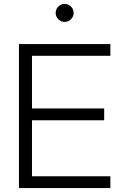

<svg xmlns="http://www.w3.org/2000/svg" viewBox="-20 -950 613 970"><path d="M75.7 0H537.6V-59.6H141.6V-342.3H506.3V-401.9H141.6V-668H537.6V-727.5H75.7ZM306.6 -839.4C331.5 -839.4 352.1 -859.9 352.1 -884.8C352.1 -909.7 331.5 -930.2 306.6 -930.2C281.7 -930.2 261.2 -909.7 261.2 -884.8C261.2 -859.9 281.7 -839.4 306.6 -839.4Z"/></svg>

Font: Raveo Display Display Light
Style: Regular
Weight: 300
Designer: Jakub Foglar, Rasmus Andersson (Inter)
Foundry: Jakubfoglar.com
Version: Version 1.100;Glyphs 3.2.3 (3260)